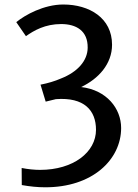

<svg xmlns="http://www.w3.org/2000/svg" viewBox="-20 -649 600 835"><path d="M74.2 81.5 74.7 155.8C110.4 162.1 143.6 165.5 175.3 165.5C382.3 166.5 506.8 44.9 506.8 -92.3C506.8 -176.8 444.3 -257.3 333 -270.5C408.2 -306.2 467.3 -370.6 467.3 -454.6C467.3 -570.8 368.7 -629.4 255.4 -629.4C170.4 -629.4 88.9 -584 50.8 -552.7L92.8 -491.7C127.9 -516.6 176.3 -544.4 246.1 -544.4C311 -544.4 362.3 -515.6 361.3 -441.4C360.8 -384.8 317.4 -335.9 245.1 -307.6C218.3 -295.9 188.5 -287.1 156.2 -280.8L178.7 -207L223.1 -217.8C346.7 -227.1 397.5 -168.5 397.5 -84.5C397.5 12.7 299.3 89.8 154.3 89.8C129.4 89.8 101.1 86.9 74.2 81.5Z"/></svg>

Font: Merriweather Sans
Style: Regular
Weight: 400
Designer: Eben Sorkin ( eben@eyebytes.com )
Foundry: Eben Sorkin
Version: Version 1.003